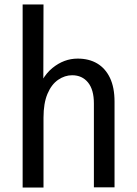

<svg xmlns="http://www.w3.org/2000/svg" viewBox="-20 -845 616 865"><path d="M403 -1V-379Q403 -441 376.5 -473.5Q350 -506 305 -506Q272 -506 242 -485.5Q212 -465 194 -422.5Q176 -380 176 -315V0H82V-825H176L175 -410H141Q164 -496 216 -538.5Q268 -581 330 -581Q381 -581 418 -559Q455 -537 475.5 -494Q496 -451 496 -387V-1Z"/></svg>

Font: Yaldevi Medium
Style: Regular
Weight: 500
Designer: Sol Matas, Rajitha Manaperi, Kosala Senevirathne
Foundry: Mooniak
Version: Version 1.100